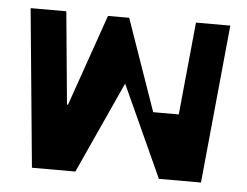

<svg xmlns="http://www.w3.org/2000/svg" viewBox="-41 -519 730 568"><g transform="rotate(5 324.0 -235.0)"><path d="M134 -470H28L73 0H202L326 -272L450 0H575L621 -470H519L492 -195H416L321 -467H258L163 -195H160Z"/></g></svg>

Font: Hussar Tani
Style: Bold
Weight: 700
Foundry: Cannot Into Space Fonts
Version: Version 0.92